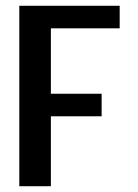

<svg xmlns="http://www.w3.org/2000/svg" viewBox="-20 -645 478 665"><path d="M46.9 -625H394.5V-546.9H156.2V-320.3H332V-242.2H156.2V0H46.9Z"/></svg>

Font: Sudo
Style: Bold
Weight: 700
Monospace: yes
Designer: Jens Kutilek
Foundry: Jens Kutilek
Version: Version 0.040